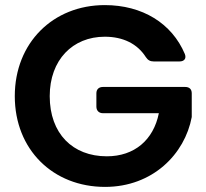

<svg xmlns="http://www.w3.org/2000/svg" viewBox="-20 -728 809 753"><path d="M705 -516C654 -637 538 -708 391 -708C188 -708 38 -560 38 -351C38 -141 188 5 392 5C579 5 705 -124 732 -269V-362C732 -378 723 -387 706 -387H384C368 -387 358 -378 358 -362V-310C358 -294 368 -284 384 -284H603C582 -179 507 -115 399 -115C265 -115 175 -204 175 -351C175 -493 265 -584 391 -584C463 -584 519 -556 552 -504C560 -492 569 -487 583 -487H684C702 -487 712 -498 705 -516Z"/></svg>

Font: Arvore Sans SemiBold
Style: Regular
Weight: 600
Designer: Jonny Pinhorn (Latin) Dan Schunck (customization for Arvore)
Version: Version 1.000;Glyphs 3.3 (3305)